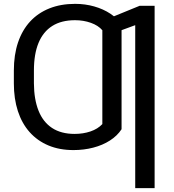

<svg xmlns="http://www.w3.org/2000/svg" viewBox="-20 -757 890 981"><path d="M601.1 -373V-96.7Q579.1 -63 541.7 -39.1Q504.4 -15.1 456.5 -2.7Q408.7 9.8 355.5 9.8Q283.7 9.8 227.3 -13.9Q170.9 -37.6 131.3 -82Q91.8 -126.5 71.3 -189.5Q50.8 -252.4 50.8 -331.1V-391.6L153.3 -393.6V-331.1Q153.8 -249.5 176.8 -191.7Q199.7 -133.8 245.8 -103.3Q292 -72.8 361.3 -72.8Q404.8 -72.8 442.1 -85.4Q479.5 -98.1 502.9 -123V-373ZM601.1 -630.9V-360.4H502.9V-602.5Q481.9 -627 444.3 -640.4Q406.7 -653.8 363.3 -653.8Q293.9 -653.8 247.3 -624.5Q200.7 -595.2 177 -538.1Q153.3 -481 153.3 -396.5V-339.8H50.8V-396.5Q50.8 -476.6 72 -539.8Q93.3 -603 133.8 -647Q174.3 -690.9 232.4 -714.1Q290.5 -737.3 363.8 -737.3Q415 -737.3 461.4 -724.1Q507.8 -710.9 543.9 -687Q580.1 -663.1 601.1 -630.9ZM770 -727.5V204.1H670.9V-628.4L555.2 -585.9V-670.9L693.8 -727.5Z"/></svg>

Font: Inter 24pt
Style: Regular
Weight: 400
Designer: Rasmus Andersson
Foundry: rsms
Version: Version 4.001;git-66647c0bb